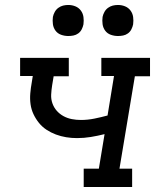

<svg xmlns="http://www.w3.org/2000/svg" viewBox="-20 -753 640 773"><path d="M317 0V-74H378L401 -213Q373 -206 345.5 -201.5Q318 -197 290 -197Q268 -197 246.5 -200.5Q225 -204 205 -211.5Q185 -219 167.5 -230.5Q150 -242 137 -258Q124 -274 115 -293Q106 -312 103 -333.5Q100 -355 102 -377.5Q104 -400 108 -422L112 -447H61V-520H257V-446H196L190 -410Q187 -391 186 -372.5Q185 -354 191 -337Q197 -320 208.5 -307Q220 -294 235.5 -285.5Q251 -277 269 -273.5Q287 -270 306 -270Q333 -270 360 -275.5Q387 -281 413 -288L439 -447H388V-520H584V-446H523L461 -74H512V0ZM455 -608Q440 -608 426 -613Q412 -618 403.5 -629.5Q395 -641 393 -655.5Q391 -670 393 -685Q395 -695 400.5 -705Q406 -715 415 -721.5Q424 -728 434 -730.5Q444 -733 455 -733Q470 -733 483.5 -727.5Q497 -722 505.5 -710.5Q514 -699 516 -684.5Q518 -670 516 -655Q514 -645 509 -635Q504 -625 495 -618.5Q486 -612 475.5 -610Q465 -608 455 -608ZM255 -608Q240 -608 226 -613Q212 -618 203.5 -629.5Q195 -641 193 -655.5Q191 -670 193 -685Q195 -695 200.5 -705Q206 -715 215 -721.5Q224 -728 234 -730.5Q244 -733 255 -733Q270 -733 283.5 -727.5Q297 -722 305.5 -710.5Q314 -699 316 -684.5Q318 -670 316 -655Q314 -645 309 -635Q304 -625 295 -618.5Q286 -612 275.5 -610Q265 -608 255 -608Z"/></svg>

Font: Iosevka Etoile Oblique
Style: Regular
Weight: 400
Italic angle: -9°
Designer: Belleve Invis
Foundry: Belleve Invis
Version: Version 15.5.2; ttfautohint (v1.8.4)